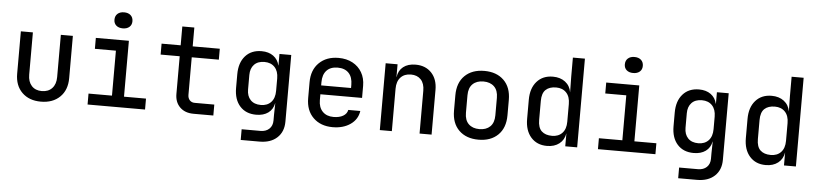

<svg xmlns="http://www.w3.org/2000/svg" viewBox="-51 -1086 6702 1574"><g transform="rotate(5 3300.0 -299.5)"><path d="M299 10Q202 10 144 -47Q86 -104 86 -202V-550H185V-202Q185 -144 215.5 -110.5Q246 -77 299 -77Q353 -77 384 -110.5Q415 -144 415 -202V-550H514V-202Q514 -104 455.5 -47Q397 10 299 10Z M683 0V-90H876V-460H703V-550H975V-90H1156V0ZM916 -647Q882 -647 862 -664.5Q842 -682 842 -712Q842 -743 862 -761Q882 -779 916 -779Q950 -779 970 -761Q990 -743 990 -712Q990 -682 970 -664.5Q950 -647 916 -647Z M1555 0Q1484 0 1442.5 -41Q1401 -82 1401 -150V-460H1244V-550H1401V-705H1500V-550H1723V-460H1500V-151Q1500 -124 1515.5 -107Q1531 -90 1557 -90H1718V0Z M1959 180V92H2114Q2159 92 2186 66.5Q2213 41 2213 -3V-49L2215 -144H2214Q2204 -93 2165.5 -65Q2127 -37 2067 -37Q1982 -37 1933 -91.5Q1884 -146 1884 -241V-354Q1884 -449 1933 -504.5Q1982 -560 2067 -560Q2125 -560 2163.5 -532Q2202 -504 2213 -455H2214V-550H2311V-2Q2311 82 2258 131Q2205 180 2114 180ZM2098 -120Q2151 -120 2182 -153Q2213 -186 2213 -246V-349Q2213 -408 2182 -441Q2151 -474 2098 -474Q2043 -474 2013 -442.5Q1983 -411 1983 -357V-237Q1983 -183 2013 -151.5Q2043 -120 2098 -120Z M2700 10Q2601 10 2540.5 -49Q2480 -108 2480 -210V-340Q2480 -442 2540.5 -501Q2601 -560 2700 -560Q2766 -560 2815.5 -533.5Q2865 -507 2892.5 -459.5Q2920 -412 2920 -349V-250H2577V-202Q2577 -142 2610 -108Q2643 -74 2700 -74Q2748 -74 2779 -92Q2810 -110 2816 -142H2915Q2905 -72 2846 -31Q2787 10 2700 10ZM2577 -349V-323H2823V-349Q2823 -412 2791 -446Q2759 -480 2700 -480Q2641 -480 2609 -446Q2577 -412 2577 -349Z M3088 0V-550H3186V-445H3187Q3194 -499 3232.5 -529.5Q3271 -560 3334 -560Q3416 -560 3465 -508Q3514 -456 3514 -368V0H3415V-352Q3415 -412 3385 -444Q3355 -476 3303 -476Q3249 -476 3218 -442.5Q3187 -409 3187 -349V0Z M3900 8Q3799 8 3739.5 -50Q3680 -108 3680 -212V-338Q3680 -442 3739.5 -500Q3799 -558 3900 -558Q4001 -558 4060.5 -500Q4120 -442 4120 -338V-212Q4120 -108 4060.5 -50Q4001 8 3900 8ZM3900 -79Q3956 -79 3988.5 -110.5Q4021 -142 4021 -203V-347Q4021 -408 3988.5 -439.5Q3956 -471 3900 -471Q3844 -471 3811.5 -439.5Q3779 -408 3779 -347V-203Q3779 -142 3811.5 -110.5Q3844 -79 3900 -79Z M4464 10Q4381 10 4332 -45.5Q4283 -101 4283 -196V-354Q4283 -449 4332 -504.5Q4381 -560 4464 -560Q4525 -560 4565.5 -529Q4606 -498 4615 -444L4613 -572V-730H4712V0H4614V-107Q4605 -52 4565 -21Q4525 10 4464 10ZM4498 -76Q4551 -76 4582 -109Q4613 -142 4613 -202V-348Q4613 -408 4582 -441Q4551 -474 4498 -474Q4443 -474 4412.5 -445.5Q4382 -417 4382 -353V-197Q4382 -133 4412.5 -104.5Q4443 -76 4498 -76Z M4883 0V-90H5076V-460H4903V-550H5175V-90H5356V0ZM5116 -647Q5082 -647 5062 -664.5Q5042 -682 5042 -712Q5042 -743 5062 -761Q5082 -779 5116 -779Q5150 -779 5170 -761Q5190 -743 5190 -712Q5190 -682 5170 -664.5Q5150 -647 5116 -647Z M5559 180V92H5714Q5759 92 5786 66.5Q5813 41 5813 -3V-49L5815 -144H5814Q5804 -93 5765.5 -65Q5727 -37 5667 -37Q5582 -37 5533 -91.5Q5484 -146 5484 -241V-354Q5484 -449 5533 -504.5Q5582 -560 5667 -560Q5725 -560 5763.5 -532Q5802 -504 5813 -455H5814V-550H5911V-2Q5911 82 5858 131Q5805 180 5714 180ZM5698 -120Q5751 -120 5782 -153Q5813 -186 5813 -246V-349Q5813 -408 5782 -441Q5751 -474 5698 -474Q5643 -474 5613 -442.5Q5583 -411 5583 -357V-237Q5583 -183 5613 -151.5Q5643 -120 5698 -120Z M6264 10Q6181 10 6132 -45.5Q6083 -101 6083 -196V-354Q6083 -449 6132 -504.5Q6181 -560 6264 -560Q6325 -560 6365.5 -529Q6406 -498 6415 -444L6413 -572V-730H6512V0H6414V-107Q6405 -52 6365 -21Q6325 10 6264 10ZM6298 -76Q6351 -76 6382 -109Q6413 -142 6413 -202V-348Q6413 -408 6382 -441Q6351 -474 6298 -474Q6243 -474 6212.5 -445.5Q6182 -417 6182 -353V-197Q6182 -133 6212.5 -104.5Q6243 -76 6298 -76Z"/></g></svg>

Font: JetBrainsMono NFM Medium
Style: Regular
Weight: 500
Monospace: yes
Designer: Philipp Nurullin, Konstantin Bulenkov
Foundry: JetBrains
Version: Version 2.304; ttfautohint (v1.8.4.7-5d5b);Nerd Fonts 3.3.0